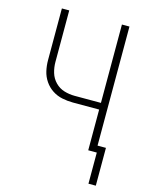

<svg xmlns="http://www.w3.org/2000/svg" viewBox="-133 -818 843 1084"><g transform="rotate(15 288.0 -276.5)"><path d="M535 182V-39H486V-735H442V-277H288Q257 -277 227 -286Q197 -295 174.5 -318Q152 -341 143 -371.5Q134 -402 134 -433V-735H91V-433Q91 -401 98 -370Q105 -339 123 -312.5Q141 -286 167.5 -268.5Q194 -251 225.5 -244.5Q257 -238 288 -238H442V0H492V182Z"/></g></svg>

Font: Iosevka Sparkle Extralight
Style: Regular
Weight: 200
Designer: Belleve Invis
Foundry: Belleve Invis
Version: Version 4.5.0; ttfautohint (v1.8.3)